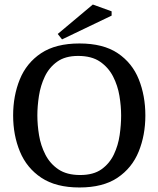

<svg xmlns="http://www.w3.org/2000/svg" viewBox="-20 -819 700 848"><path d="M331 9Q227 9 162.5 -34Q98 -77 68 -149.5Q38 -222 38 -309Q38 -396 67.5 -468.5Q97 -541 161.5 -584Q226 -627 331 -627Q436 -627 500 -584Q564 -541 593 -468.5Q622 -396 622 -309Q622 -222 592.5 -149.5Q563 -77 499 -34Q435 9 331 9ZM334 -46Q393 -46 428.5 -71.5Q464 -97 483 -137Q502 -177 508.5 -222.5Q515 -268 515 -309Q515 -350 507.5 -395.5Q500 -441 479.5 -481Q459 -521 422 -546.5Q385 -572 325 -572Q268 -572 232.5 -546.5Q197 -521 178 -481Q159 -441 152 -395.5Q145 -350 145 -309Q145 -267 152.5 -221.5Q160 -176 180.5 -136Q201 -96 238 -71Q275 -46 334 -46ZM254 -645 235 -669 390 -799 473 -769V-750Z"/></svg>

Font: Manuale Medium
Style: Regular
Weight: 500
Designer: Eduardo Tunni / Pablo Cosgaya
Foundry: Eduardo Tunni / Pablo Cosgaya
Version: Version 1.002